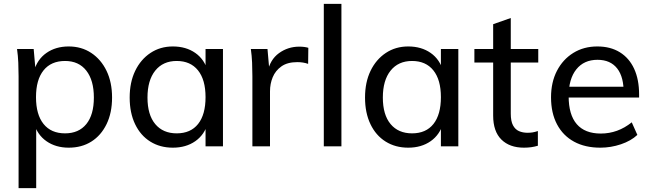

<svg xmlns="http://www.w3.org/2000/svg" viewBox="-20 -756 3366 992"><path d="M76 216V-362Q76 -397 74.5 -432.5Q73 -468 68 -503H154L163 -400L155 -387Q172 -449 220 -482.5Q268 -516 335 -516Q401 -516 451.5 -482.5Q502 -449 530.5 -390Q559 -331 559 -252Q559 -173 530.5 -114.5Q502 -56 452 -24.5Q402 7 335 7Q268 7 220 -26.5Q172 -60 155 -121L167 -132V216ZM316 -67Q387 -67 426 -115Q465 -163 465 -252Q465 -341 426 -391Q387 -441 316 -441Q244 -441 205 -392.5Q166 -344 166 -254Q166 -164 205 -115.5Q244 -67 316 -67Z M873 7Q807 7 756.5 -24.5Q706 -56 678 -114.5Q650 -173 650 -252Q650 -331 678.5 -390Q707 -449 757.5 -482.5Q808 -516 873 -516Q941 -516 989 -482.5Q1037 -449 1054 -387L1042 -380V-503H1132V0H1042V-126L1054 -121Q1037 -60 989 -26.5Q941 7 873 7ZM893 -67Q965 -67 1003.5 -115.5Q1042 -164 1042 -254Q1042 -344 1003 -392.5Q964 -441 893 -441Q822 -441 782 -391Q742 -341 742 -252Q742 -163 782 -115Q822 -67 893 -67Z M1284 0V-362Q1284 -397 1282.5 -432.5Q1281 -468 1276 -503H1362L1373 -378L1362 -382Q1375 -448 1421.5 -481.5Q1468 -515 1526 -515Q1540 -515 1551.5 -513.5Q1563 -512 1573 -509L1572 -426Q1547 -435 1516 -435Q1465 -435 1434 -413Q1403 -391 1389 -357Q1375 -323 1375 -284V0Z M1653 0V-736H1744V0Z M2089 7Q2023 7 1972.5 -24.5Q1922 -56 1894 -114.5Q1866 -173 1866 -252Q1866 -331 1894.5 -390Q1923 -449 1973.5 -482.5Q2024 -516 2089 -516Q2157 -516 2205 -482.5Q2253 -449 2270 -387L2258 -380V-503H2348V0H2258V-126L2270 -121Q2253 -60 2205 -26.5Q2157 7 2089 7ZM2109 -67Q2181 -67 2219.5 -115.5Q2258 -164 2258 -254Q2258 -344 2219 -392.5Q2180 -441 2109 -441Q2038 -441 1998 -391Q1958 -341 1958 -252Q1958 -163 1998 -115Q2038 -67 2109 -67Z M2431 -433V-503H2761V-433ZM2759 -79V-3Q2742 2 2724.5 4.5Q2707 7 2687 7Q2613 7 2570.5 -35Q2528 -77 2528 -159V-631L2619 -663V-169Q2619 -130 2630.5 -108.5Q2642 -87 2661.5 -78.5Q2681 -70 2706 -70Q2720 -70 2732 -72Q2744 -74 2759 -79Z M3273 -59Q3240 -28 3188 -10.5Q3136 7 3082 7Q3003 7 2946 -24Q2889 -55 2858 -113.5Q2827 -172 2827 -253Q2827 -331 2857.5 -390Q2888 -449 2942 -482.5Q2996 -516 3066 -516Q3134 -516 3182.5 -486Q3231 -456 3256.5 -400.5Q3282 -345 3282 -268V-252H2907V-308H3230L3202 -272Q3204 -357 3169 -402Q3134 -447 3067 -447Q2997 -447 2957.5 -397.5Q2918 -348 2918 -259Q2918 -163 2960 -114.5Q3002 -66 3084 -66Q3128 -66 3168 -80.5Q3208 -95 3244 -124Z"/></svg>

Font: Muli Medium
Style: Regular
Weight: 500
Designer: Vernon Adams
Foundry: Vernon Adams
Version: Version 2.100; ttfautohint (v1.8.1.43-b0c9)